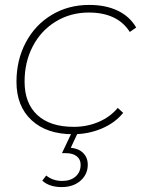

<svg xmlns="http://www.w3.org/2000/svg" viewBox="-20 -543 589 781"><path d="M47 -210Q47 -299 85 -370.5Q123 -442 190.5 -482.5Q258 -523 343 -523Q410 -523 459 -499.5Q508 -476 534 -431L508 -413Q458 -492 341 -492Q267 -492 207 -455.5Q147 -419 113.5 -355Q80 -291 80 -211Q80 -123 132 -75Q184 -27 280 -27Q334 -27 381 -47Q428 -67 459 -104L481 -84Q448 -43 393.5 -20Q339 3 277 3Q170 3 108.5 -54Q47 -111 47 -210ZM152 192 168 171Q195 193 233 193Q267 193 287.5 175Q308 157 308 127Q308 105 292 92.5Q276 80 248 80H232L271 -2H296L268 58Q300 61 318.5 79.5Q337 98 337 127Q337 166 307.5 192Q278 218 231 218Q181 218 152 192Z"/></svg>

Font: Montserrat Alternates ExLight
Style: Italic
Weight: 275
Italic angle: -11.3°
Designer: Julieta Ulanovsky
Foundry: Julieta Ulanovsky
Version: Version 7.200